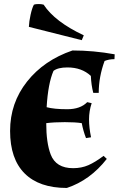

<svg xmlns="http://www.w3.org/2000/svg" viewBox="-20 -916 588 951"><path d="M342 -83Q384 -83 418 -98Q452 -113 493 -144L509 -129Q426 -23 311 15Q174 15 102 -57Q30 -129 30 -267.5Q30 -406 114 -512Q198 -618 339 -666Q443 -666 548 -647L547 -623Q520 -623 498 -614Q469 -535 469 -456H442Q432 -494 430 -540Q385 -582 314 -582Q267 -582 245 -565Q218 -503 211 -385Q248 -375 313 -375Q378 -375 412 -410L434 -405Q421 -366 421 -325Q421 -284 431 -236L406 -232Q392 -268 385 -306Q354 -311 301 -311Q248 -311 209 -306Q209 -209 231 -151Q257 -83 342 -83ZM148 -893Q156 -896 171 -896Q186 -896 196 -893Q252 -808 395 -741L385 -717L123 -783Q124 -809 131.5 -843Q139 -877 148 -893Z"/></svg>

Font: Almendra
Style: Bold
Weight: 700
Designer: Ana Sanfelippo
Foundry: Ana Sanfelippo
Version: Version 1.004